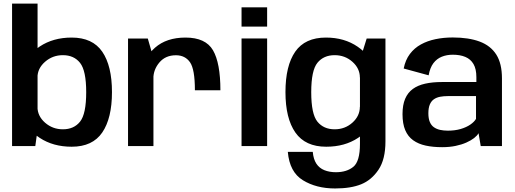

<svg xmlns="http://www.w3.org/2000/svg" viewBox="-20 -805 2840 1058"><path d="M46.5 0H174.5L187 -90.5V-785H46.5ZM375 3.5Q490 3.5 543.5 -75Q597 -153.5 597 -297.5Q597 -442 543.5 -520Q490 -598 375 -598Q273 -598 199 -548.8Q125 -499.5 125 -442.5L186.5 -378Q186.5 -428 228.2 -464.5Q270 -501 326.5 -501Q387.5 -501 421.2 -458.5Q455 -416 455 -297Q455 -177 421.2 -134.8Q387.5 -92.5 326.5 -92.5Q270 -92.5 228.2 -129Q186.5 -165.5 186.5 -216.5L125 -151Q125 -94 199 -45.2Q273 3.5 375 3.5Z M1054 -307.5H1194.5Q1194.5 -457.5 1153.8 -527.8Q1113 -598 1002 -598Q897.5 -598 834.2 -542.2Q771 -486.5 771 -405.5L825 -371.5Q825 -421.5 858.5 -461Q892 -500.5 949.5 -500.5Q1000 -500.5 1027 -462Q1054 -423.5 1054 -307.5ZM685.5 0H825.5V-485L794.5 -592.5H685.5Z M1311 0H1452V-593H1311ZM1311 -764.5V-658.5H1452V-764.5Z M1826.5 233.5Q1913 233.5 1970 210.5Q2027 187.5 2065.5 130.5Q2104 73.5 2104 -26V-592.5H2000.5L1963.5 -474V-12Q1963.5 84.5 1927 114.2Q1890.5 144 1831 144Q1795.5 144 1767.5 132.8Q1739.5 121.5 1723.2 96.8Q1707 72 1703.5 32H1566Q1575.5 143 1649.2 188.2Q1723 233.5 1826.5 233.5ZM1777.5 3.5Q1879.5 3.5 1952.5 -44.8Q2025.5 -93 2025.5 -151L1963 -216.5Q1963 -166 1922 -129.2Q1881 -92.5 1824 -92.5Q1763.5 -92.5 1729.2 -134.5Q1695 -176.5 1695 -297Q1695 -417 1729.2 -459Q1763.5 -501 1824 -501Q1881 -501 1922 -464.5Q1963 -428 1963 -378L2025 -439.5Q2025 -496.5 1951.5 -547.2Q1878 -598 1776 -598Q1661 -598 1607 -520.5Q1553 -443 1553 -297.5Q1553 -152.5 1607.8 -74.5Q1662.5 3.5 1777.5 3.5Z M2416.5 6Q2457 6 2490.5 -1Q2524 -8 2549.8 -19.5Q2575.5 -31 2592.5 -44.2Q2609.5 -57.5 2617 -71L2629 0H2746V-373Q2746 -455 2714.8 -504.2Q2683.5 -553.5 2623 -576Q2562.5 -598.5 2474.5 -598.5Q2424.5 -598.5 2380 -589.2Q2335.5 -580 2299.5 -560.2Q2263.5 -540.5 2238.8 -507.8Q2214 -475 2204.5 -427.5L2342 -390Q2349.5 -432 2368.2 -456.8Q2387 -481.5 2414.5 -492.5Q2442 -503.5 2475 -503.5Q2515.5 -503.5 2544.5 -491.2Q2573.5 -479 2589.2 -452Q2605 -425 2605 -380V-353H2415Q2363.5 -353 2323 -344Q2282.5 -335 2254.8 -314.8Q2227 -294.5 2212.5 -260.5Q2198 -226.5 2198 -176Q2198 -123 2213 -87.8Q2228 -52.5 2256.8 -32Q2285.5 -11.5 2325.5 -2.8Q2365.5 6 2416.5 6ZM2448 -85Q2425 -85 2405.5 -89.2Q2386 -93.5 2371.2 -103.8Q2356.5 -114 2348.5 -132.8Q2340.5 -151.5 2340.5 -181Q2340.5 -210.5 2348.5 -229.2Q2356.5 -248 2371 -258Q2385.5 -268 2405.2 -271.8Q2425 -275.5 2448 -275.5H2603V-150Q2593.5 -133.5 2571.8 -118.5Q2550 -103.5 2518.5 -94.2Q2487 -85 2448 -85Z"/></svg>

Font: Anybody Thin SemiBold
Style: Regular
Weight: 600
Version: Version 1.113;gftools[0.9.25]